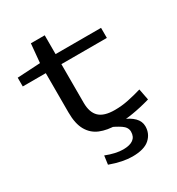

<svg xmlns="http://www.w3.org/2000/svg" viewBox="-206 -793 1051 1141"><g transform="rotate(-30 320.0 -222.5)"><path d="M380 10Q315 10 267.5 -9.5Q220 -29 194 -74.5Q168 -120 168 -197V-467H10V-527L168 -536L180 -665H275V-536H587V-467H275V-202Q275 -136 308 -104Q341 -72 415 -72Q462 -72 508 -81.5Q554 -91 601 -105L616 -28Q484 10 380 10ZM224 130Q257 143 286.5 149.5Q316 156 340 156Q433 156 433 87Q433 57 401.5 36Q370 15 327 -3H423Q471 15 497 41.5Q523 68 523 102Q523 153 485.5 186.5Q448 220 367 220Q336 220 298 212.5Q260 205 216 189Z"/></g></svg>

Font: Georama ExtraExtended
Style: Regular
Weight: 400
Width: 8
Designer: Jean-Baptiste Levee
Foundry: Production Type
Version: Version 1.000